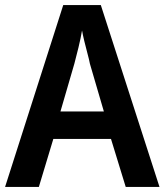

<svg xmlns="http://www.w3.org/2000/svg" viewBox="-20 -736 648 756"><path d="M475 0 417 -189H190L133 0H0L229 -716H377L608 0ZM334 -485Q331 -501 324.5 -525Q318 -549 312 -574Q306 -599 303 -616Q298 -586 289 -549Q280 -512 273 -486L218 -297H389Z"/></svg>

Font: Noto Sans Lao UI SemCond SemBd
Style: Regular
Weight: 600
Width: 4
Designer: Monotype Design Team
Foundry: Monotype Imaging Inc.
Version: Version 2.000; ttfautohint (v1.8.4.7-5d5b)